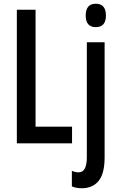

<svg xmlns="http://www.w3.org/2000/svg" viewBox="-20 -766 642 1026"><path d="M70 0V-714H170V-89H365V0ZM438 -683Q438 -746 492 -746Q546 -746 546 -683Q546 -621 492 -621Q438 -621 438 -683ZM419 240Q387 240 364 230V147Q383 155 400 155Q444 155 444 74V-540H539V75Q539 160 508 199.5Q477 239 419 240Z"/></svg>

Font: Noto Sans ExtraCondensed Medium
Style: Regular
Weight: 500
Width: 2
Designer: Monotype Design Team
Foundry: Monotype Imaging Inc.
Version: Version 2.013; ttfautohint (v1.8.4.7-5d5b)